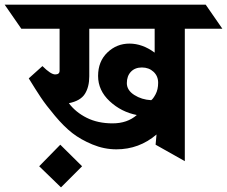

<svg xmlns="http://www.w3.org/2000/svg" viewBox="-108 -695 979 828"><path d="M75 -410Q111 -374 130 -374Q149 -374 149 -390V-571H-16L-88 -675H779L851 -571H689V0L563 -71L567 -115Q492 -51 394 -51Q341 -51 290.5 -72Q240 -93 204 -121Q168 -149 129 -195.5Q90 -242 68 -275Q46 -308 16 -357ZM277 -366Q277 -320 258 -290Q239 -260 189 -250Q218 -211 266 -187Q314 -163 377.5 -163Q441 -163 482 -199Q415 -212 365 -258.5Q315 -305 315 -367.5Q315 -430 355 -468.5Q395 -507 450.5 -507Q506 -507 559 -468V-571H277ZM544 -263Q552 -268 563 -288.5Q574 -309 574 -338Q574 -367 554 -385.5Q534 -404 504 -404Q474 -404 456.5 -385.5Q439 -367 439 -336.5Q439 -306 471 -285.5Q503 -265 544 -263ZM61 22 152 -71 246 22 155 113Z"/></svg>

Font: Halant
Style: Bold
Weight: 700
Designer: Hitesh Malaviya (Devanagari), Satya Rajpurohit (Latin)
Foundry: Indian Type Foundry
Version: Version 1.101;PS 1.0;hotconv 1.0.78;makeotf.lib2.5.61930; tt